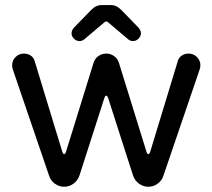

<svg xmlns="http://www.w3.org/2000/svg" viewBox="-20 -709 813 735"><path d="M253.9 -581.1Q253.9 -591.8 261.7 -601.6L328.1 -669.9Q346.7 -689.5 368.2 -689.5H405.3Q426.8 -689.5 445.3 -669.9L511.7 -601.6Q519.5 -591.8 519.5 -581.1Q519.5 -570.3 510.3 -561Q501 -551.8 489.3 -551.8Q478.5 -551.8 470.7 -558.6L394.5 -623Q391.6 -627 386.7 -627Q382.8 -627 378.9 -623L302.7 -558.6Q294.9 -551.8 284.2 -551.8Q272.5 -551.8 263.2 -561Q253.9 -570.3 253.9 -581.1ZM168 -36.1 29.3 -442.4Q26.4 -451.2 26.4 -459Q26.4 -477.5 39.6 -490.7Q52.7 -503.9 71.3 -503.9Q85.9 -503.9 97.2 -496.6Q108.4 -489.3 112.3 -476.6L218.8 -127Q221.7 -119.1 225.6 -119.1Q229.5 -119.1 232.4 -127L337.9 -467.8Q342.8 -484.4 356.4 -494.1Q370.1 -503.9 386.7 -503.9Q403.3 -503.9 417 -494.1Q430.7 -484.4 435.5 -467.8L541 -127Q543.9 -119.1 547.9 -119.1Q551.8 -119.1 554.7 -127L661.1 -476.6Q665 -489.3 676.3 -496.6Q687.5 -503.9 702.1 -503.9Q720.7 -503.9 733.9 -490.7Q747.1 -477.5 747.1 -459Q747.1 -451.2 744.1 -442.4L605.5 -36.1Q599.6 -17.6 583.5 -5.9Q567.4 5.9 547.9 5.9Q528.3 5.9 512.2 -5.9Q496.1 -17.6 489.3 -37.1L393.6 -335Q390.6 -342.8 386.7 -342.8Q382.8 -342.8 379.9 -335L284.2 -37.1Q277.3 -17.6 261.2 -5.9Q245.1 5.9 225.6 5.9Q206.1 5.9 189.9 -5.9Q173.8 -17.6 168 -36.1Z"/></svg>

Font: FakePearl
Style: Regular
Weight: 400
Version: Version 1.2